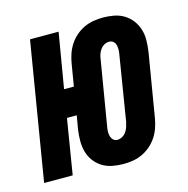

<svg xmlns="http://www.w3.org/2000/svg" viewBox="-103 -610 688 701"><g transform="rotate(-15 241.0 -260.0)"><path d="M281 8Q259 8 238.5 4Q218 0 201 -10.5Q184 -21 172 -37Q160 -53 154.5 -72.5Q149 -92 149 -113.5Q149 -135 152 -156L161 -208H124L90 0H-18L68 -520H176L141 -312H178L192 -396Q195 -414 201 -431.5Q207 -449 217.5 -465Q228 -481 242.5 -493.5Q257 -506 274 -514Q291 -522 309.5 -525Q328 -528 345 -528Q345 -528 345.5 -528Q346 -528 346 -528Q367 -528 387.5 -524Q408 -520 425 -509.5Q442 -499 454 -483Q466 -467 472 -447.5Q478 -428 477.5 -406.5Q477 -385 474 -364L434 -124Q431 -106 425 -88.5Q419 -71 408.5 -55Q398 -39 383.5 -26.5Q369 -14 352 -6Q335 2 317 5Q299 8 281 8Q281 8 281 8Q281 8 281 8ZM282 -83Q291 -83 300 -88Q309 -93 315 -101.5Q321 -110 324 -119.5Q327 -129 329 -138L368 -378Q370 -388 370.5 -397.5Q371 -407 369 -416Q367 -425 360.5 -431Q354 -437 344 -437Q335 -437 326 -432Q317 -427 311 -418.5Q305 -410 302 -400.5Q299 -391 298 -382L258 -142Q256 -132 255.5 -122.5Q255 -113 257.5 -104Q260 -95 266 -89Q272 -83 282 -83Z"/></g></svg>

Font: Iosevka SS04 Extrabold
Style: Italic
Weight: 800
Italic angle: -9°
Monospace: yes
Designer: Belleve Invis
Foundry: Belleve Invis
Version: Version 19.0.0; ttfautohint (v1.8.4)